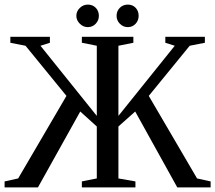

<svg xmlns="http://www.w3.org/2000/svg" viewBox="-20 -815 936 835"><path d="M401 -265 329 -330 145 0H0V-26L59 -39L269 -398L91 -616L25 -629V-655H197V-629L156 -616L401 -311V-616L336 -629V-655H560V-629L495 -616V-311L740 -616L699 -629V-655H871V-629L805 -616L627 -398L837 -39L896 -26V0H751L568 -330L495 -265V-39L569 -26V0H336V-26L401 -39ZM583 -746Q583 -726 569.5 -711.5Q556 -697 536 -697Q516 -697 501.5 -711.5Q487 -726 487 -746Q487 -767 501 -781Q515 -795 536 -795Q557 -795 570 -781Q583 -767 583 -746ZM362 -795Q383 -795 396.5 -781Q410 -767 410 -746Q410 -726 396 -711.5Q382 -697 362 -697Q342 -697 327 -712Q312 -727 312 -746Q312 -766 327 -780.5Q342 -795 362 -795Z"/></svg>

Font: Libra Serif Modern
Style: Regular
Weight: 400
Designer: Stefan Peev, Context Ltd
Foundry: Stefan Peev, Context Ltd
Version: Version 1.000